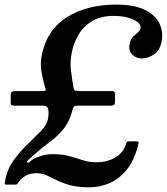

<svg xmlns="http://www.w3.org/2000/svg" viewBox="-48 -782 724 834"><path d="M-25.5 2Q-17 -46 10.5 -84.5Q38 -123 70.8 -154.5Q103.5 -186 129 -212Q154.5 -238 159.5 -261Q165 -287.5 161.8 -305.2Q158.5 -323 141.5 -323H14.5Q4 -323 1 -326.2Q-2 -329.5 -1.5 -340.5V-370.5Q-1 -380.5 4.2 -383.5Q9.5 -386.5 19.5 -386.5H131.5Q152.5 -386.5 151 -392Q149.5 -397.5 146 -409Q137 -441 131.5 -474.5Q126 -508 135 -550Q158 -655 244.8 -708.5Q331.5 -762 456.5 -762Q534.5 -762 580.8 -739.5Q627 -717 644.5 -680.5Q662 -644 654 -602.5Q647 -563 620.5 -545.5Q594 -528 568 -528Q543.5 -528 526 -545Q508.5 -562 515.5 -593Q519 -612 529.5 -622.2Q540 -632.5 550 -640.5Q560 -648.5 562.5 -660Q566.5 -680 532.2 -696.5Q498 -713 446 -713Q389 -713 351.8 -690.2Q314.5 -667.5 293.8 -632.2Q273 -597 265 -560Q255.5 -515.5 260 -478.5Q264.5 -441.5 270 -408Q272.5 -393 276.2 -389.8Q280 -386.5 300.5 -386.5H434Q445.5 -386.5 448.5 -384.2Q451.5 -382 451.5 -370.5V-337.5Q451.5 -323 433.5 -323H290Q278 -323 274.2 -320Q270.5 -317 267.5 -306.5Q254 -253.5 228 -221.8Q202 -190 169.8 -166.5Q137.5 -143 106 -115Q93.5 -104 79.5 -91.8Q65.5 -79.5 71 -75Q74 -72.5 87.2 -83.8Q100.5 -95 121 -101.5Q150.5 -112.5 179.5 -112.5Q215 -112.5 240 -107Q265 -101.5 285.2 -94.5Q305.5 -87.5 326.2 -82.2Q347 -77 374 -77Q415 -77 450.5 -96.5Q486 -116 499 -155Q502 -163.5 503.8 -165.8Q505.5 -168 515.5 -168H544Q554.5 -168 554 -162.8Q553.5 -157.5 551.5 -149Q534 -83 501.5 -43.5Q469 -4 427 13.8Q385 31.5 340 31.5Q289.5 31.5 256.2 22.2Q223 13 199.2 1Q175.5 -11 155.2 -20.2Q135 -29.5 111 -29.5Q85 -29.5 66 -19.8Q47 -10 34.5 7Q30 12 27.8 16Q25.5 20 17 20H-19.5Q-28.5 20 -27.5 14.8Q-26.5 9.5 -25.5 2Z"/></svg>

Font: Besley* Condensed Medium
Style: Italic
Weight: 500
Width: 3
Italic angle: -13°
Designer: Owen Earl
Foundry: indestructible type*
Version: Version 3.000; ttfautohint (v1.8.3)